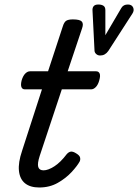

<svg xmlns="http://www.w3.org/2000/svg" viewBox="-20 -816 612 851"><path d="M154 15Q114 15 91 -3.5Q68 -22 64 -58.5Q60 -95 78 -148L166 -420H90Q79 -420 75 -430Q71 -440 76 -460Q82 -480 92 -490Q102 -500 113 -500H193L258 -698Q264 -718 273.5 -724Q283 -730 303 -730Q334 -730 342.5 -720.5Q351 -711 344 -691L280 -500H406Q417 -500 421.5 -490.5Q426 -481 420 -460Q415 -441 405 -430.5Q395 -420 384 -420H254L156 -125Q145 -91 149.5 -76Q154 -61 173 -61Q193 -61 220.5 -78.5Q248 -96 276 -133Q285 -143 294.5 -144Q304 -145 318 -136Q333 -127 335 -117.5Q337 -108 333 -100Q322 -80 297 -53Q272 -26 236 -5.5Q200 15 154 15ZM547 -796Q564 -796 570 -783Q576 -770 567 -756L460 -590Q453 -580 444 -575Q435 -570 424 -570Q414 -570 407 -576Q400 -582 399 -590L390 -769Q389 -781 395 -788.5Q401 -796 416 -796Q430 -796 438.5 -790.5Q447 -785 447 -771V-660L518 -781Q523 -789 530 -792.5Q537 -796 547 -796Z"/></svg>

Font: Playwrite NZ
Style: Regular
Weight: 400
Designer: Veronika Burian, José Scaglione
Foundry: TypeTogether
Version: Version 1.002